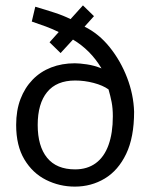

<svg xmlns="http://www.w3.org/2000/svg" viewBox="-20 -677 563 713"><path d="M294 -578Q347 -552 387.5 -501.5Q428 -451 452 -388.5Q476 -326 478 -262Q478 -167 448.5 -105.5Q419 -44 369 -14Q319 16 258 16Q201 16 151 -9Q101 -34 70.5 -85Q40 -136 40 -213Q40 -267 56 -309Q72 -351 101 -381Q130 -411 170 -426.5Q210 -442 258 -442Q275 -442 302.5 -438Q330 -434 357 -423Q336 -458 309.5 -484.5Q283 -511 251 -530L205 -480L164 -520L198 -558Q176 -569 150.5 -578.5Q125 -588 98 -597L111 -652Q152 -640 184 -629.5Q216 -619 242 -606L288 -657L329 -617ZM259 -378Q190 -378 155 -335Q120 -292 120 -213Q120 -134 155 -91Q190 -48 259 -48Q304 -48 335.5 -71Q367 -94 383 -138.5Q399 -183 399 -245Q399 -275 394.5 -298Q390 -321 383 -345Q362 -360 328 -369Q294 -378 259 -378Z"/></svg>

Font: Podkova
Style: Regular
Weight: 400
Designer: Ilya Yudin
Foundry: Cyreal (www.cyreal.org)
Version: Version 2.103